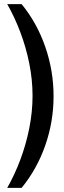

<svg xmlns="http://www.w3.org/2000/svg" viewBox="-20 -755 313 932"><path d="M15 157Q50 96 78 22Q106 -52 122 -132Q138 -212 138 -290Q138 -368 122 -447.5Q106 -527 78 -600.5Q50 -674 15 -735H85Q160 -643 200 -527Q240 -411 240 -288Q240 -165 200 -50Q160 65 85 157Z"/></svg>

Font: Archivo Narrow SemiBold
Style: Regular
Weight: 600
Designer: Hector Gatti
Foundry: Omnibus-Type
Version: Version 3.002